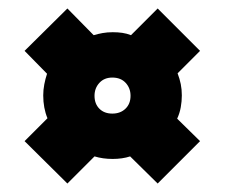

<svg xmlns="http://www.w3.org/2000/svg" viewBox="-20 -527 530 453"><path d="M38 -407 139 -507 201 -444Q211 -447 222 -449Q233 -451 246 -451Q258 -451 268.5 -449.5Q279 -448 289 -444L352 -507L452 -407L399 -354Q404 -341 406.5 -328.5Q409 -316 409 -302Q409 -288 406.5 -274Q404 -260 398 -247L452 -194L352 -94L287 -158Q278 -155 267.5 -153.5Q257 -152 246 -152Q234 -152 223.5 -153.5Q213 -155 203 -158L139 -94L38 -194L92 -248Q87 -260 84.5 -273.5Q82 -287 82 -302Q82 -315 84.5 -328Q87 -341 91 -353ZM245 -259Q264 -259 276 -270.5Q288 -282 288 -301Q288 -319 276.5 -331.5Q265 -344 245 -344Q226 -344 214.5 -331.5Q203 -319 203 -301Q203 -282 214.5 -270.5Q226 -259 245 -259Z"/></svg>

Font: Georama ExtraBold
Style: Regular
Weight: 800
Designer: Jean-Baptiste Levee
Foundry: Production Type
Version: Version 1.001